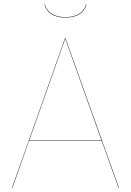

<svg xmlns="http://www.w3.org/2000/svg" viewBox="-20 -854 596 874"><path d="M443 -213H112L37 0H35L276 -680H278L521 0H519ZM442 -215 277 -678 113 -215ZM182 -834H184Q193 -805 217 -790.5Q241 -776 278 -776Q315 -776 339 -790.5Q363 -805 372 -834H374Q356 -774 278 -774Q200 -774 182 -834Z"/></svg>

Font: FiraGO Two
Style: Regular
Weight: 100
Designer: bBox Type
Foundry: bBox Type GmbH
Version: Version 1.001